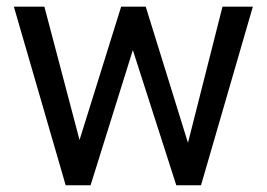

<svg xmlns="http://www.w3.org/2000/svg" viewBox="-20 -548 791 568"><path d="M21 -528.3 174.3 0H248L373 -399.9L501.5 0H574.7L728 -528.3H638.2L536.1 -125.5L411.1 -528.3H338.4L215.3 -133.8L111.3 -528.3Z"/></svg>

Font: Vazirmatn
Style: Regular
Weight: 400
Designer: Saber Rastikerdar
Foundry: Saber Rastikerdar
Version: Version 33.003